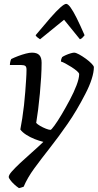

<svg xmlns="http://www.w3.org/2000/svg" viewBox="-20 -772 506 992"><path d="M78 200Q66 192 53.5 180.5Q41 169 33 158Q25 147 25 143Q25 132 41.5 113.5Q58 95 84.5 70Q111 45 142.5 17.5Q174 -10 204 -39Q183 -44 159 -53.5Q135 -63 115 -76Q95 -89 85 -103Q90 -128 95 -160.5Q100 -193 104 -228Q108 -263 110.5 -297.5Q113 -332 115 -361.5Q117 -391 117 -412Q117 -427 110.5 -431.5Q104 -436 90 -436H31Q31 -441 32 -447Q33 -453 34.5 -458.5Q36 -464 38 -467Q54 -475 74 -482.5Q94 -490 113 -495Q132 -500 145 -500Q171 -500 183 -487.5Q195 -475 195 -448Q195 -414 192.5 -372.5Q190 -331 186 -288Q182 -245 177 -205.5Q172 -166 167 -137Q173 -130 187.5 -121.5Q202 -113 217.5 -107Q233 -101 241 -101Q245 -101 261.5 -123.5Q278 -146 299 -181.5Q320 -217 341 -256.5Q362 -296 375.5 -331.5Q389 -367 389 -389Q389 -395 377.5 -405Q366 -415 349.5 -425.5Q333 -436 318 -444Q303 -452 295 -454Q295 -461 297 -467.5Q299 -474 301 -477Q308 -482 320.5 -487.5Q333 -493 345 -496.5Q357 -500 363 -500Q372 -500 388.5 -491Q405 -482 423 -469Q441 -456 453 -443.5Q465 -431 465 -425Q465 -399 453.5 -363Q442 -327 421 -287Q377 -201 329.5 -132.5Q282 -64 237.5 -7.5Q193 49 157.5 97.5Q122 146 102 193ZM187 -569Q179 -574 172.5 -579.5Q166 -585 164 -590Q209 -644 240.5 -680Q272 -716 292.5 -734Q313 -752 322 -752Q331 -752 344.5 -733.5Q358 -715 376 -679Q394 -643 417 -590Q413 -586 408 -579.5Q403 -573 393 -569L311 -670Z"/></svg>

Font: Texturina Medium 12pt Light
Style: Italic
Weight: 300
Italic angle: -11°
Version: Version 1.002